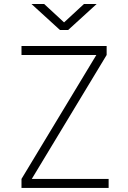

<svg xmlns="http://www.w3.org/2000/svg" viewBox="-20 -918 626 938"><path d="M85 0H510.7V-43.9H135.3L501 -649.4V-693.4H85V-649.4H450.7L85 -43.9ZM272.9 -771.5H313L452.1 -898.4H390.1L293 -808.6L195.8 -898.4H133.8Z"/></svg>

Font: Cascadia Mono PL ExtraLight
Style: Regular
Weight: 200
Monospace: yes
Designer: Aaron Bell
Foundry: Saja Typeworks
Version: Version 2404.023